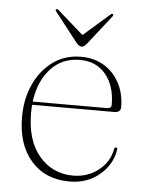

<svg xmlns="http://www.w3.org/2000/svg" viewBox="-48 -662 539 711"><g transform="rotate(5 221.0 -306.0)"><path d="M403.5 -280Q403.5 -261 378.5 -261H74Q73 -247 73 -232Q73 -128 122.2 -70.5Q171.5 -13 248 -13Q301.5 -13 341.8 -44.2Q382 -75.5 391 -124Q392 -130.5 397 -130.5Q403.5 -130.5 402.5 -123Q393.5 -66 347.5 -28Q301.5 10 237 10Q146.5 10 93.8 -50.2Q41 -110.5 41 -213.5Q41 -280 66 -334.8Q91 -389.5 135.8 -421.8Q180.5 -454 240.5 -454Q288 -454 324.8 -432Q361.5 -410 382.5 -370.8Q403.5 -331.5 403.5 -280ZM237 -442Q169.5 -442 127.2 -395Q85 -348 75.5 -273H352.5Q368 -273 368 -286.5Q368 -356.5 332.8 -399.2Q297.5 -442 237 -442ZM256.5 -503.5Q246.5 -491.5 238 -491.5Q228.5 -491.5 218.5 -503.5L133.5 -612.5Q128.5 -618.5 132 -621.5Q135.5 -623.5 141.5 -619L237.5 -534.5L334 -619Q340 -624 343 -621.5Q346.5 -618.5 342 -612.5Z"/></g></svg>

Font: Fraunces 72pt S000 Thin
Style: Regular
Weight: 100
Version: Version 1.000; ttfautohint (v1.8.3)